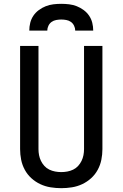

<svg xmlns="http://www.w3.org/2000/svg" viewBox="-20 -975 640 1003"><path d="M300 8Q272 8 244 3.5Q216 -1 190.5 -13Q165 -25 144 -44Q123 -63 109.5 -88Q96 -113 90.5 -140.5Q85 -168 85 -196V-735H181V-196Q181 -180 184 -164.5Q187 -149 194 -134.5Q201 -120 212 -108Q223 -96 237.5 -89Q252 -82 268 -79Q284 -76 300 -76Q316 -76 332 -79Q348 -82 362.5 -89Q377 -96 388 -108Q399 -120 406 -134.5Q413 -149 416 -164.5Q419 -180 419 -196V-735H515V-196Q515 -168 509.5 -140.5Q504 -113 490.5 -88Q477 -63 456 -44Q435 -25 409.5 -13Q384 -1 356 3.5Q328 8 300 8ZM133 -815Q133 -836 138 -856Q143 -876 154.5 -893Q166 -910 183 -922.5Q200 -935 219 -942.5Q238 -950 258.5 -952.5Q279 -955 300 -955Q321 -955 341.5 -952.5Q362 -950 381 -942.5Q400 -935 417 -922.5Q434 -910 445.5 -893Q457 -876 462 -856Q467 -836 467 -815H373Q373 -828 367 -840.5Q361 -853 350.5 -860.5Q340 -868 326.5 -870.5Q313 -873 300 -873Q287 -873 273.5 -870.5Q260 -868 249.5 -860.5Q239 -853 233 -840.5Q227 -828 227 -815Z"/></svg>

Font: Iosevka Custom Medium Extended
Style: Regular
Weight: 500
Width: 7
Monospace: yes
Designer: Belleve Invis
Foundry: Belleve Invis
Version: Version 11.2.4; ttfautohint (v1.8.4)